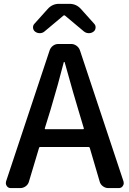

<svg xmlns="http://www.w3.org/2000/svg" viewBox="-20 -961 661 981"><path d="M304.7 -881.8 208 -800.8Q198.2 -792 184.6 -791.5Q170.9 -791 160.2 -798.8Q150.4 -805.7 148.9 -817.9Q147.5 -830.1 155.3 -838.9L223.6 -915Q247.1 -941.4 281.2 -941.4H335Q370.1 -941.4 393.6 -915L461.9 -838.9Q469.7 -830.1 468.3 -817.9Q466.8 -805.7 457 -798.8Q446.3 -791 432.6 -791.5Q418.9 -792 408.2 -800.8L311.5 -881.8Q309.6 -882.8 307.6 -882.8Q305.7 -882.8 304.7 -881.8ZM209 -305.7Q208 -300.8 211.9 -300.8H404.3Q409.2 -300.8 408.2 -305.7L379.9 -400.4Q361.3 -460 310.5 -642.6Q309.6 -644.5 307.6 -644.5Q305.7 -644.5 305.7 -642.6Q278.3 -534.2 238.3 -400.4ZM533.2 0Q518.6 0 505.9 -9.3Q493.2 -18.6 489.3 -33.2L438.5 -206.1Q436.5 -210 432.6 -210H185.5Q180.7 -210 179.7 -206.1L127.9 -33.2Q124 -18.6 111.3 -9.3Q98.6 0 83 0H35.2Q21.5 0 14.6 -10.7Q9.8 -17.6 9.8 -24.4Q9.8 -28.3 10.7 -33.2L233.4 -703.1Q238.3 -717.8 250.5 -727.1Q262.7 -736.3 278.3 -736.3H343.8Q358.4 -736.3 371.1 -727.1Q383.8 -717.8 388.7 -703.1L611.3 -33.2Q612.3 -28.3 612.3 -24.4Q612.3 -17.6 607.4 -10.7Q600.6 0 586.9 0Z"/></svg>

Font: Gen Jyuu GothicL Medium
Style: Regular
Weight: 500
Designer: [Source Han Sans]
Ryoko NISHIZUKA  (kana & ideographs); Paul D. Hunt (Latin, Greek & Cyrillic); Wenlong ZHANG  (bopomofo
Version: Version 1.002.20150607